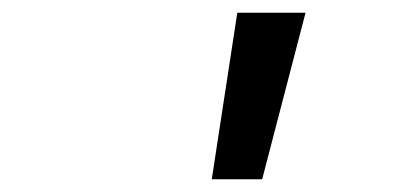

<svg xmlns="http://www.w3.org/2000/svg" viewBox="-20 -770 640 301"><path d="M312 -489 352 -750H459L391 -489Z"/></svg>

Font: Red Hat Mono Medium
Style: Italic
Weight: 500
Italic angle: -12°
Monospace: yes
Designer: Pentagram, MCKL
Foundry: Pentagram, MCKL
Version: Version 1.023; ttfautohint (v1.8.3)